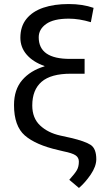

<svg xmlns="http://www.w3.org/2000/svg" viewBox="-20 -740 530 952"><path d="M371.5 192 323.5 151.5Q351.5 120.5 361.2 103.5Q371 86.5 371 61Q371 41 354.5 30Q338 19 295.5 10.5L268.5 4Q157 -21.5 103.2 -68.2Q49.5 -115 49.5 -219Q49.5 -295.5 90 -342.8Q130.5 -390 200.5 -411L201 -412.5Q144 -432.5 112.5 -468.8Q81 -505 81 -553Q81 -609 111 -646.2Q141 -683.5 194.8 -701.8Q248.5 -720 320.5 -720Q389.5 -720 444 -701L430.5 -630Q372.5 -647.5 321 -647.5Q246 -647.5 209 -621.2Q172 -595 172 -555Q172 -447.5 327.5 -448H399.5V-374.5H330.5Q232.5 -374.5 186.2 -334.5Q140 -294.5 140 -217Q140 -154.5 178.8 -118Q217.5 -81.5 278.5 -68L330.5 -56.5Q401 -40 429.2 -21.8Q457.5 -3.5 457.5 50Q457 85.5 429.8 125.5Q402.5 165.5 371.5 192Z"/></svg>

Font: Roberto Sans
Style: Regular
Weight: 400
Designer: Google (font) & Cristiano Sobral (main changes)
Version: Version 1.500; ttfautohint (v1.8.4.7-5d5b-dirty)